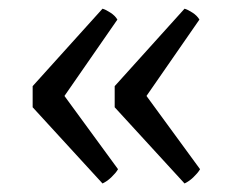

<svg xmlns="http://www.w3.org/2000/svg" viewBox="-20 -451 543 448"><path d="M247.6 -250 410.6 -430.7Q418 -428.7 429 -421.6Q439.9 -414.6 445.3 -405.3L321.8 -227.1L446.8 -56.2Q444.3 -51.8 440.2 -46.9Q436 -42 430.9 -37.1Q425.8 -32.2 420.4 -28.6Q415 -24.9 410.6 -22.9L247.6 -200.7ZM56.2 -250 219.2 -430.7Q226.6 -428.7 237.5 -421.6Q248.5 -414.6 253.9 -405.3L130.4 -227.1L255.4 -56.2Q252.9 -51.8 248.8 -46.9Q244.6 -42 239.5 -37.1Q234.4 -32.2 229 -28.6Q223.6 -24.9 219.2 -22.9L56.2 -200.7Z"/></svg>

Font: Fjord
Style: One
Weight: 400
Designer: Viktoriya Grabowska
Foundry: Viktoriya Grabowska
Version: Version 1.002